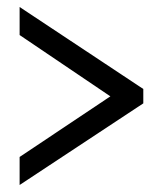

<svg xmlns="http://www.w3.org/2000/svg" viewBox="-20 -632 465 548"><path d="M36 -104V-184L295 -357L36 -532V-612L389 -378V-337Z"/></svg>

Font: Noto Serif ExtraCondensed Extra
Style: Regular
Weight: 800
Width: 3
Designer: Monotype Design Team
Foundry: Monotype Imaging Inc.
Version: Version 1.002